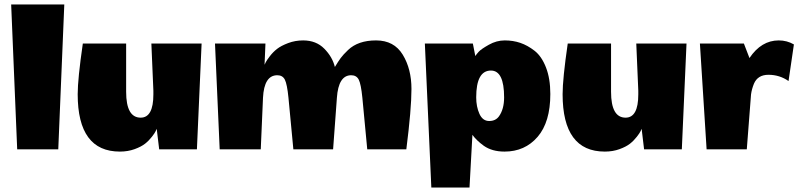

<svg xmlns="http://www.w3.org/2000/svg" viewBox="-20 -669 3576 860"><path d="M268 -649 241 0H57L30 -649Z M517 10Q328 10 328 -247Q328 -316 351 -474H545V-258Q545 -142 610 -142Q667 -142 667 -246V-263L658 -474H883L862 0H693L682 -92Q680 -88 677 -81Q674 -74 660.5 -56.5Q647 -39 630 -25.5Q613 -12 583 -1Q553 10 517 10Z M1800 0H1625L1603 -232Q1597 -292 1587 -312Q1577 -332 1553 -332Q1496 -332 1489 -231L1472 0H1294L1272 -232Q1266 -292 1256 -312Q1246 -332 1222 -332Q1163 -332 1158 -231L1148 0H964L943 -474H1169L1165 -379Q1167 -383 1170.5 -390.5Q1174 -398 1188.5 -417Q1203 -436 1221 -450Q1239 -464 1270.5 -476Q1302 -488 1338 -488Q1396 -488 1432.5 -451Q1469 -414 1480 -369Q1495 -394 1506 -409Q1517 -424 1539 -445Q1584 -488 1664.5 -488Q1745 -488 1784 -424Q1823 -360 1823 -270.5Q1823 -181 1800 0Z M2240 10Q2184 10 2147 -16Q2114 -40 2096 -65L2083 171H1912L1883 -474H2098L2109 -418Q2114 -426 2124.5 -437.5Q2135 -449 2169.5 -468.5Q2204 -488 2241 -488Q2278 -488 2310.5 -477Q2343 -466 2374.5 -441.5Q2406 -417 2425.5 -367Q2445 -317 2445 -248Q2445 -122 2388 -56Q2331 10 2240 10ZM2179 -353Q2113 -353 2113 -233Q2113 -191 2127.5 -159Q2142 -127 2171 -127Q2200 -127 2215 -148Q2238 -180 2238 -233Q2238 -353 2179 -353Z M2689 10Q2500 10 2500 -247Q2500 -316 2523 -474H2717V-258Q2717 -142 2782 -142Q2839 -142 2839 -246V-263L2830 -474H3055L3034 0H2865L2854 -92Q2852 -88 2849 -81Q2846 -74 2832.5 -56.5Q2819 -39 2802 -25.5Q2785 -12 2755 -1Q2725 10 2689 10Z M3337 -409Q3390 -488 3468 -488Q3505 -488 3536 -470L3512 -306Q3472 -334 3422 -334Q3374 -334 3357 -294Q3347 -269 3344 -246L3325 0H3145L3115 -474H3312Z"/></svg>

Font: Wendy One
Style: Regular
Weight: 400
Designer: Alejandro Inler
Foundry: Alejandro Inler
Version: 1.001